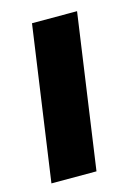

<svg xmlns="http://www.w3.org/2000/svg" viewBox="-85 -550 435 601"><g transform="rotate(-15 133.0 -250.0)"><path d="M78 -500H224L153 0H7Z"/></g></svg>

Font: Oakes Grotesk Bold
Style: Italic
Weight: 700
Italic angle: -8°
Designer: Samuel Oakes
Foundry: Samuel Oakes
Version: Version 1.000;PS 001.000;hotconv 1.0.88;makeotf.lib2.5.64775